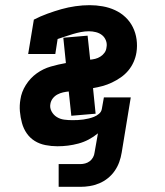

<svg xmlns="http://www.w3.org/2000/svg" viewBox="-20 -558 640 743"><path d="M207 165V77H291Q300 77 309.5 74.5Q319 72 327 66Q335 60 340 51Q345 42 346 32L359 -42Q342 -28 323 -18Q304 -8 283.5 -2.5Q263 3 243 5.5Q223 8 202 8Q179 8 156 3.5Q133 -1 114.5 -12.5Q96 -24 83.5 -42Q71 -60 65 -82Q59 -104 57 -127Q55 -150 59 -173Q63 -202 80 -229Q97 -256 122 -274Q147 -292 176.5 -300.5Q206 -309 235 -314L225 -412L319 -420L329 -327Q339 -328 349 -330.5Q359 -333 368.5 -339Q378 -345 384.5 -354Q391 -363 392 -374Q395 -388 390 -401Q385 -414 375 -422Q365 -430 351.5 -433.5Q338 -437 324 -437Q309 -437 293.5 -434Q278 -431 263 -426.5Q248 -422 233 -417Q218 -412 203 -407L194 -349H89L111 -482Q136 -495 163.5 -505Q191 -515 217.5 -522.5Q244 -530 272 -534Q300 -538 327 -538Q352 -538 377.5 -533.5Q403 -529 425.5 -518.5Q448 -508 465.5 -491.5Q483 -475 494 -453Q505 -431 508.5 -405.5Q512 -380 508 -355Q505 -336 497 -318Q489 -300 476.5 -285Q464 -270 447.5 -258.5Q431 -247 413 -238.5Q395 -230 376.5 -225Q358 -220 340 -217L350 -118L256 -110L246 -204Q235 -203 224 -200.5Q213 -198 202.5 -192.5Q192 -187 184.5 -177.5Q177 -168 175 -156Q172 -141 179.5 -127Q187 -113 200 -105Q213 -97 228.5 -95Q244 -93 260 -93Q271 -93 281.5 -93.5Q292 -94 302.5 -95.5Q313 -97 323.5 -99.5Q334 -102 344 -106Q354 -110 363 -117.5Q372 -125 374 -136L382 -181H486L451 32Q448 51 441.5 69Q435 87 424 103Q413 119 397.5 131.5Q382 144 364 151.5Q346 159 327.5 162Q309 165 291 165Z"/></svg>

Font: Iosevka Slab Extended
Style: Bold Italic
Weight: 700
Width: 7
Italic angle: -9°
Monospace: yes
Designer: Belleve Invis
Foundry: Belleve Invis
Version: Version 11.1.0; ttfautohint (v1.8.3)